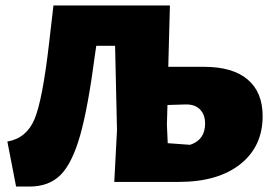

<svg xmlns="http://www.w3.org/2000/svg" viewBox="-20 -667 995 704"><path d="M39 17 7 -148Q77 -160 106.5 -230Q136 -300 160 -509L176 -647H603L597 -422H728Q833 -422 888 -375.5Q943 -329 943 -241Q943 -130 861 -65Q779 0 636 0H399L409 -190L402 -499H333L329 -472Q303 -273 274 -171Q245 -69 202.5 -26Q160 17 88 17ZM592 -210 595 -142 677 -136Q732 -154 732 -214Q732 -247 713 -266Q694 -285 660 -284L594 -282Z"/></svg>

Font: Alegreya Sans SC Black
Style: Regular
Weight: 900
Designer: Juan Pablo del Peral
Foundry: Huerta Tipografica
Version: Version 2.007